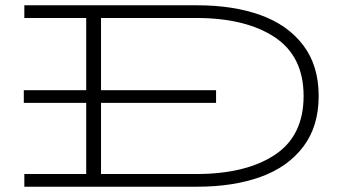

<svg xmlns="http://www.w3.org/2000/svg" viewBox="-20 -706 1314 726"><path d="M1185 -343Q1185 -228 1126.5 -151Q1068 -74 965 -37Q862 0 726 0H72V-48H306V-317H70V-365H306V-638H72V-686H726Q862 -686 965 -649Q1068 -612 1126.5 -535Q1185 -458 1185 -343ZM1128 -343Q1128 -493 1018.5 -565.5Q909 -638 722 -638H362V-365H797V-317H362V-48H722Q909 -48 1018.5 -120Q1128 -192 1128 -343Z"/></svg>

Font: BioRhyme Expanded Light
Style: Regular
Weight: 300
Width: 7
Designer: Aoife Mooney
Foundry: Aoife Mooney Type
Version: Version 1.000